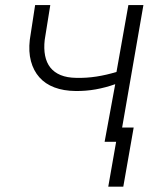

<svg xmlns="http://www.w3.org/2000/svg" viewBox="-20 -548 627 742"><path d="M442.4 0H384.3L425.3 -222.7Q388.2 -209.5 349.9 -202.6Q311.5 -195.8 272 -196.3Q225.6 -196.8 190.2 -210.2Q154.8 -223.6 132.1 -249.3Q109.4 -274.9 99.6 -311.5Q89.8 -348.1 95.2 -394.5L115.7 -528.3H174.3L152.8 -394Q148.9 -359.9 154.3 -332.8Q159.7 -305.7 174.6 -286.9Q189.5 -268.1 214.4 -257.8Q239.3 -247.6 274.4 -247.1Q314 -246.1 353 -252.2Q392.1 -258.3 430.2 -270L476.1 -528.3H534.2ZM456.5 173.3H398.4L438.5 -55.2H496.6Z"/></svg>

Font: Roboto Mono Light
Style: Italic
Weight: 300
Designer: Google
Version: Version 2.000985; 2015; ttfautohint (v1.3)